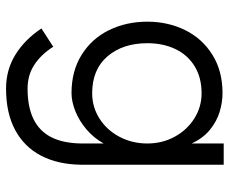

<svg xmlns="http://www.w3.org/2000/svg" viewBox="-84 -466 778 651"><g transform="rotate(90 305.5 -140.0)"><path d="M466 -250Q466 -301 443 -343Q420 -385 381 -409.5Q342 -434 296 -434Q242 -434 203.5 -410Q165 -386 145.5 -344.5Q126 -303 126 -250Q126 -167 170.5 -115Q215 -63 296 -63Q342 -63 381 -87.5Q420 -112 443 -155Q466 -198 466 -250ZM280 229Q216 229 164.5 197Q113 165 76 109L138 69Q164 110 199 133Q234 156 280 156Q342 156 383 136Q424 116 444.5 76Q465 36 466 -26V-102Q447 -68 418 -43.5Q389 -19 356.5 -6Q324 7 295 7Q220 7 165 -27.5Q110 -62 81.5 -120.5Q53 -179 53 -250Q53 -320 81.5 -378Q110 -436 165 -470.5Q220 -505 295 -505Q327 -505 359.5 -495Q392 -485 420.5 -461.5Q449 -438 466 -400V-509H538V-25Q537 53 507.5 110Q478 167 420.5 198Q363 229 280 229Z"/></g></svg>

Font: SUIT Variable
Style: Regular
Weight: 400
Designer: Sunn Youn; Korean Glyphs from Source Han Sans (Sandoll Communications; Soo-young Jang, Joo-yeon Kang)
Foundry: Sunn
Version: Version 1.150;FEAKit 1.0